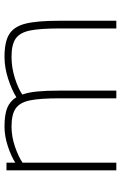

<svg xmlns="http://www.w3.org/2000/svg" viewBox="142 -692 549 874"><g transform="rotate(-90 417.0 -254.5)"><path d="M79 -500H114V-460Q144 -479 189.5 -494Q235 -509 278 -509Q333 -509 363.5 -496.5Q394 -484 412 -455Q445 -476 496 -492.5Q547 -509 596 -509Q665 -509 699.5 -487Q734 -465 747 -413Q760 -361 760 -260V0H725V-258Q725 -348 715.5 -393.5Q706 -439 679 -458Q652 -477 596 -477Q547 -477 499.5 -462Q452 -447 424 -428Q434 -401 438 -360.5Q442 -320 442 -260V0H407V-258Q407 -348 397.5 -393.5Q388 -439 361 -458Q334 -477 278 -477Q233 -477 187.5 -461.5Q142 -446 114 -427V0H79Z"/></g></svg>

Font: Cairo ExtraLight
Style: Regular
Weight: 275
Designer: Mohamed Gaber, Accademia di Belle Arti di Urbino and others
Foundry: Kief Type Foundry, Accademia di Belle Arti di Urbino and others
Version: Version 3.011